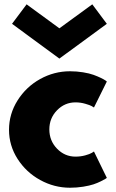

<svg xmlns="http://www.w3.org/2000/svg" viewBox="-20 -860 540 895"><path d="M36.1 -749 104 -839.8 256.8 -728 410.2 -839.8 478 -749 256.8 -586.9ZM22 -254.9Q22 -328.6 61.8 -391.8Q101.6 -455.1 167 -491.5Q232.4 -527.8 306.2 -527.8Q337.9 -527.8 367.4 -522.9Q397 -518.1 416.3 -511Q435.5 -503.9 450.2 -496.8Q464.8 -489.7 471.7 -484.9L478 -480L418 -358.9Q414.1 -361.3 407.2 -365.5Q400.4 -369.6 377.9 -376.2Q355.5 -382.8 332 -382.8Q281.7 -382.8 245.8 -345.9Q210 -309.1 210 -256.8Q210 -204.1 245.8 -167Q281.7 -129.9 332 -129.9Q355.5 -129.9 377 -135.7Q398.4 -141.6 408.2 -147.5L418 -153.8L478 -30.8Q475.6 -28.8 470.9 -25.9Q466.3 -22.9 450.2 -14.9Q434.1 -6.8 415.8 -0.7Q397.5 5.4 367.7 10.3Q337.9 15.1 306.2 15.1Q232.9 15.1 167.5 -20.8Q102.1 -56.6 62 -119.1Q22 -181.6 22 -254.9Z"/></svg>

Font: Hussar Preview
Style: Bold
Weight: 700
Foundry: Cannot Into Space Fonts, PlusOne Fonts
Version: Version 2.29RC2 "Millennial"